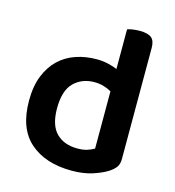

<svg xmlns="http://www.w3.org/2000/svg" viewBox="-102 -744 771 846"><g transform="rotate(15 283.5 -321.5)"><path d="M502 -92Q502 -69 492 -55Q482 -41 462 -28Q437 -12 396 1.5Q355 15 301 15Q181 15 110.5 -46.5Q40 -108 40 -235Q40 -301 59 -348.5Q78 -396 110.5 -427Q143 -458 187 -473Q231 -488 282 -488Q309 -488 333 -482.5Q357 -477 376 -469V-650Q384 -653 399.5 -655.5Q415 -658 433 -658Q469 -658 485.5 -645Q502 -632 502 -599ZM376 -367Q361 -376 341 -382Q321 -388 298 -388Q242 -388 205 -352Q168 -316 168 -234Q168 -157 203.5 -121.5Q239 -86 300 -86Q326 -86 344.5 -92Q363 -98 376 -106Z"/></g></svg>

Font: Baloo Chettan 2 SemiBold
Style: Regular
Weight: 600
Designer: Maithili Shingre, Unnati Kotecha and Ek Type
Foundry: Ek Type
Version: Version 1.640;hotconv 1.0.111;makeotfexe 2.5.65597; ttfautoh